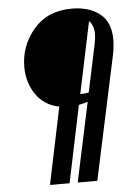

<svg xmlns="http://www.w3.org/2000/svg" viewBox="-57 -793 656 917"><g transform="rotate(-5 271.0 -334.0)"><path d="M239 81H145L222 -288Q150 -302 111 -359Q72 -416 72 -491Q72 -593 139 -671Q206 -749 322 -749Q404 -749 455.5 -709Q507 -669 507 -584Q507 -554 499 -512L372 81H278L359 -299Q344 -294 316 -288ZM327 -339H333Q353 -339 368 -343L416 -570Q422 -598 422 -619Q422 -661 399 -682Z"/></g></svg>

Font: Lobster 1.4
Style: Regular
Weight: 400
Designer: Pablo Impallari
Foundry: Pablo Impallari. www.impallari.com
Version: Version 1.4